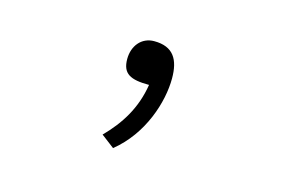

<svg xmlns="http://www.w3.org/2000/svg" viewBox="-50 -239 687 469"><g transform="rotate(15 293.0 -4.0)"><path d="M261.2 135.7C329.1 81.1 356.4 -6.3 356.4 -65.9C356.4 -113.3 339.8 -142.6 291 -142.6C258.8 -142.6 238.3 -116.7 238.3 -83.5C238.3 -46.4 258.8 -36.1 306.2 -36.1C296.4 25.4 267.1 70.8 228 110.4Z"/></g></svg>

Font: Cascadia Mono PL ExtraLight
Style: Regular
Weight: 200
Monospace: yes
Designer: Aaron Bell
Foundry: Saja Typeworks
Version: Version 2404.023